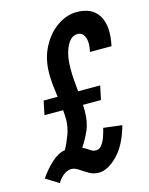

<svg xmlns="http://www.w3.org/2000/svg" viewBox="-130 -815 696 896"><g transform="rotate(-15 218.5 -367.5)"><path d="M46.5 8Q58.5 -14 77.5 -28Q96.5 -42 113.5 -42Q131 -42 149.2 -29.5Q167.5 -17 188.8 -4.5Q210 8 235.5 8Q278.5 8 325.5 -39Q372.5 -86 398 -178L308.5 -189Q303.5 -168 296 -146.5Q288.5 -125 277 -110.5Q265.5 -96 249 -96Q235 -96 221.8 -105.8Q208.5 -115.5 190 -125Q211 -155 228.5 -194.5Q246 -234 246 -289.5Q246 -302 245 -317H332L346 -384H239.5Q237 -411.5 234.8 -439.2Q232.5 -467 232.5 -494Q232.5 -559.5 252.8 -601.2Q273 -643 305 -643Q330 -643 340.2 -617.2Q350.5 -591.5 340.5 -547H444.5Q465 -641.5 433 -693Q401 -744.5 324.5 -743Q276.5 -742 232 -710.5Q187.5 -679 159 -624Q130.5 -569 130.5 -497Q130.5 -471 133.5 -442Q136.5 -413 140.5 -384H73L59 -317H149Q150 -305 150.8 -293.8Q151.5 -282.5 151.5 -272.5Q151.5 -234.5 136.8 -196.2Q122 -158 109 -135Q74 -129 41.2 -98.2Q8.5 -67.5 -16 -31Z"/></g></svg>

Font: League Gothic
Style: Italic
Weight: 400
Designer: The League of Moveable Type
Version: Version 1.600; ttfautohint (v1.8.3)